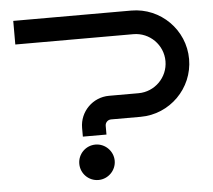

<svg xmlns="http://www.w3.org/2000/svg" viewBox="-51 -755 899 810"><g transform="rotate(-5 399.0 -350.0)"><path d="M759 -475C759 -599 658 -700 534 -700H34V-600H534C603 -600 659 -544 659 -475C659 -406 603 -350 534 -350H409C340 -350 284 -294 284 -225V-188H384V-225C384 -239 395 -250 409 -250H534C658 -250 759 -351 759 -475ZM409 -75C409 -116 375 -150 334 -150C292 -150 259 -116 259 -75C259 -34 292 0 334 0C375 0 409 -34 409 -75Z"/></g></svg>

Font: Bruno Ace SC
Style: Regular
Weight: 400
Designer: Astigmatic (AOETI)
Foundry: Astigmatic (AOETI)
Version: Version 1.000